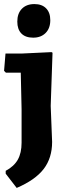

<svg xmlns="http://www.w3.org/2000/svg" viewBox="-20 -727 334 943"><path d="M149 -707Q186 -707 206.5 -686Q227 -665 227 -628Q227 -588 204 -565Q181 -542 143 -542Q105 -542 85 -562.5Q65 -583 65 -621Q65 -661 87.5 -684Q110 -707 149 -707ZM233 -471 238 -468 229 -207 236 -30Q236 49 194.5 103Q153 157 62 196L8 126V112Q49 90 67.5 57Q86 24 86 -26V-191L82 -370H9L0 -379L7 -464H86Z"/></svg>

Font: Alegreya Sans ExtraBold
Style: Regular
Weight: 800
Designer: Juan Pablo del Peral
Foundry: Huerta Tipografica
Version: Version 2.007